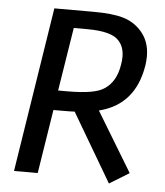

<svg xmlns="http://www.w3.org/2000/svg" viewBox="-50 -713 666 775"><g transform="rotate(5 282.5 -325.5)"><path d="M528 -508Q528 -490 525 -470Q499 -309 354 -273L500 -32L420 17L257 -260Q241 -259 207 -259H171L130 0H34L139 -668H297Q374 -668 417 -655.5Q460 -643 489 -612Q528 -571 528 -508ZM430 -497Q430 -537 408 -561Q379 -596 278 -596H224L183 -339H221Q331 -339 368 -364Q416 -394 427 -465Q430 -482 430 -497Z"/></g></svg>

Font: Rambla
Style: Italic
Weight: 400
Italic angle: -12°
Designer: Martin Sommaruga
Foundry: Martin Sommaruga
Version: Version 1.001